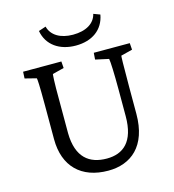

<svg xmlns="http://www.w3.org/2000/svg" viewBox="-131 -1024 1035 1144"><g transform="rotate(-15 386.5 -452.0)"><path d="M57 -690 55 -649 126 -631C128 -624 131 -594 131 -460V-254C131 -86 230 11 396 11C536 11 644 -74 644 -273V-439C644 -589 646 -624 647 -631L718 -649L715 -690H493L490 -649L572 -631C576 -614 579 -540 579 -439V-276C579 -118 507 -61 406 -61C299 -61 223 -116 221 -267V-460C220 -595 224 -624 225 -631L296 -649L293 -690ZM211 -900C227 -810 302 -759 402 -759C503 -759 574 -810 590 -900L550 -915C537 -859 483 -826 402 -826C325 -826 270 -859 256 -915Z"/></g></svg>

Font: TPK Tissa Web Quiz
Style: Regular
Weight: 400
Designer: Jacques Le Bailly, Suppakit Chalermlarp | Katatrad Co.,Ltd.
Foundry: Jacques Le Bailly, Cadson Demak Co.,Ltd.
Version: Version 5.000;Glyphs 3.1.2 (3151)